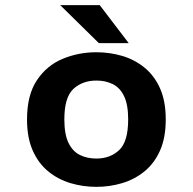

<svg xmlns="http://www.w3.org/2000/svg" viewBox="-20 -715 750 746"><path d="M354.5 11Q302 11 253.8 -3.5Q205.5 -18 167.5 -49Q129.5 -80 107.2 -130Q85 -180 85 -251Q85 -345.5 123.2 -403Q161.5 -460.5 223 -486.2Q284.5 -512 354.5 -512Q406.5 -512 454.8 -497.8Q503 -483.5 541.2 -452.5Q579.5 -421.5 601.8 -371.8Q624 -322 624 -251Q624 -180 601.8 -130Q579.5 -80 541.2 -49Q503 -18 454.8 -3.5Q406.5 11 354.5 11ZM354.5 -99Q408 -99 443 -131.8Q478 -164.5 478 -251Q478 -308.5 462 -341.5Q446 -374.5 418 -388.2Q390 -402 354.5 -402Q300.5 -402 265.2 -369.5Q230 -337 230 -251Q230 -193 246.2 -159.8Q262.5 -126.5 290.5 -112.8Q318.5 -99 354.5 -99ZM480 -547.5H364L214 -695H367.5Z"/></svg>

Font: League Mono SemiBold
Style: Regular
Weight: 600
Width: 6
Designer: Tyler Finck
Foundry: The League of Moveable Type / Tyler Finck
Version: Version 2.300;RELEASE